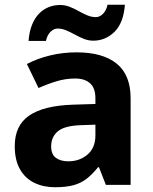

<svg xmlns="http://www.w3.org/2000/svg" viewBox="-20 -843 644 807"><path d="M302 -623Q412 -623 470.5 -575.5Q529 -528 529 -430V-66H425L396 -140H392Q369 -111 344.5 -92Q320 -73 288.5 -64.5Q257 -56 211 -56Q163 -56 124.5 -74.5Q86 -93 64 -131.5Q42 -170 42 -229Q42 -316 103 -357.5Q164 -399 286 -403L381 -406V-430Q381 -473 358.5 -493Q336 -513 296 -513Q256 -513 218 -501.5Q180 -490 142 -473L93 -574Q137 -597 190.5 -610Q244 -623 302 -623ZM323 -317Q251 -315 223 -291Q195 -267 195 -228Q195 -194 215 -179.5Q235 -165 267 -165Q315 -165 348 -193.5Q381 -222 381 -274V-319ZM100 -671Q103 -710 114.5 -738.5Q126 -767 144 -785.5Q162 -804 184.5 -813Q207 -822 233 -822Q253 -822 272.5 -814.5Q292 -807 310.5 -796.5Q329 -786 347 -778.5Q365 -771 383 -771Q398 -771 412 -784Q426 -797 432 -823H505Q499 -746 461 -709Q423 -672 372 -672Q352 -672 333 -679.5Q314 -687 295 -697.5Q276 -708 258 -715.5Q240 -723 222 -723Q207 -723 193 -710Q179 -697 173 -671Z"/></svg>

Font: Noto Sans Malayalam UI
Style: Regular
Weight: 400
Designer: Jelle Bosma - Monotype Design Team
Foundry: Monotype Imaging Inc.
Version: Version 2.104